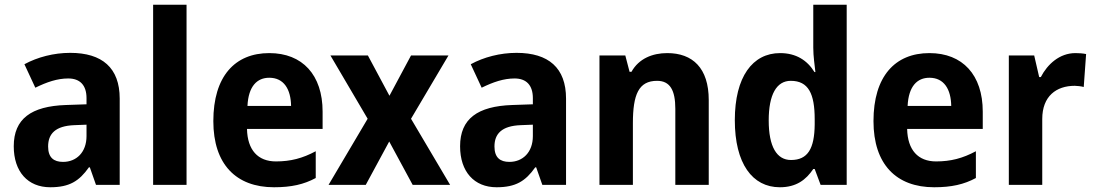

<svg xmlns="http://www.w3.org/2000/svg" viewBox="-20 -873 4621 810"><path d="M276 -650C207 -650 138 -632 83 -602L129 -503C178 -527 222 -542 268 -542C317 -542 345 -514 345 -459V-433L258 -430C112 -425 38 -372 38 -256C38 -149 97 -83 192 -83C273 -83 314 -109 355 -167H359L385 -93H485V-457C485 -587 411 -650 276 -650ZM294 -345 345 -347V-299C345 -230 302 -190 246 -190C207 -190 183 -208 183 -255C183 -308 213 -342 294 -345Z M767 -93V-853H626V-93Z M1116 -649C971 -649 880 -551 880 -362C880 -180 976 -83 1136 -83C1209 -83 1262 -95 1312 -122V-235C1256 -205 1206 -192 1144 -192C1068 -192 1024 -240 1022 -329H1341V-402C1341 -557 1256 -649 1116 -649ZM1116 -545C1178 -545 1207 -496 1208 -426H1024C1028 -510 1065 -545 1116 -545Z M1531 -372 1366 -93H1523L1622 -276L1721 -93H1879L1714 -372L1872 -639H1714L1623 -469L1532 -639H1374Z M2159 -650C2090 -650 2021 -632 1966 -602L2012 -503C2061 -527 2105 -542 2151 -542C2200 -542 2228 -514 2228 -459V-433L2141 -430C1995 -425 1921 -372 1921 -256C1921 -149 1980 -83 2075 -83C2156 -83 2197 -109 2238 -167H2242L2268 -93H2368V-457C2368 -587 2294 -650 2159 -650ZM2177 -345 2228 -347V-299C2228 -230 2185 -190 2129 -190C2090 -190 2066 -208 2066 -255C2066 -308 2096 -342 2177 -345Z M2795 -649C2733 -649 2675 -626 2644 -570H2636L2618 -639H2509V-93H2650V-353C2650 -474 2674 -532 2752 -532C2807 -532 2829 -492 2829 -414V-93H2970V-451C2970 -586 2902 -649 2795 -649Z M3270 -83C3339 -83 3380 -114 3411 -160H3417L3442 -93H3552V-853H3411V-672C3411 -635 3417 -597 3420 -569H3416C3386 -618 3339 -649 3271 -649C3155 -649 3080 -549 3080 -366C3080 -183 3154 -83 3270 -83ZM3317 -198C3257 -198 3223 -254 3223 -365C3223 -474 3256 -532 3316 -532C3391 -532 3417 -477 3417 -370V-348C3416 -246 3388 -198 3317 -198Z M3901 -649C3756 -649 3665 -551 3665 -362C3665 -180 3761 -83 3921 -83C3994 -83 4047 -95 4097 -122V-235C4041 -205 3991 -192 3929 -192C3853 -192 3809 -240 3807 -329H4126V-402C4126 -557 4041 -649 3901 -649ZM3901 -545C3963 -545 3992 -496 3993 -426H3809C3813 -510 3850 -545 3901 -545Z M4517 -649C4450 -649 4399 -602 4371 -548H4364L4343 -639H4236V-93H4377V-371C4377 -468 4437 -511 4514 -511C4523 -511 4542 -509 4552 -506L4562 -645C4548 -648 4530 -649 4517 -649Z"/></svg>

Font: Noto Sans Kannada UI SemiCondensed
Style: Bold
Weight: 700
Width: 4
Designer: Jelle Bosma - Monotype Design Team
Foundry: Monotype Imaging Inc.
Version: Version 2.005